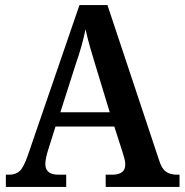

<svg xmlns="http://www.w3.org/2000/svg" viewBox="-20 -734 725 754"><path d="M3 0V-48H16Q42 -48 57.5 -62.5Q73 -77 89 -123L292 -714H402L605 -104Q615 -72 631.5 -60Q648 -48 675 -48H685V0H395V-48H422Q445 -48 458.5 -57.5Q472 -67 472 -88Q472 -99 468.5 -111.5Q465 -124 462 -134L429 -237H198L169 -145Q165 -133 161.5 -117.5Q158 -102 158 -90Q158 -48 209 -48H240V0ZM217 -293H411L355 -477Q343 -516 333 -551Q323 -586 316 -619Q309 -586 300 -553.5Q291 -521 278 -484Z"/></svg>

Font: Noto Serif Lao SemiCondensed SemiBold
Style: Regular
Weight: 600
Width: 4
Designer: Monotype Design Team
Foundry: Monotype Imaging Inc.
Version: Version 2.003; ttfautohint (v1.8.4.7-5d5b)